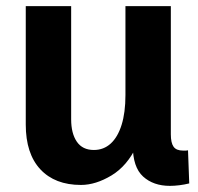

<svg xmlns="http://www.w3.org/2000/svg" viewBox="-20 -589 647 626"><path d="M413 -114H426Q395 -48 343.5 -17Q292 14 244 14Q159 14 111.5 -37Q64 -88 64 -183V-569H212V-200Q212 -154 230.5 -127Q249 -100 286 -100Q318 -100 341 -121Q364 -142 376.5 -182Q389 -222 389 -279V-569H537V-151Q537 -123 546 -110.5Q555 -98 577 -98Q581 -98 585 -98Q589 -98 593 -99L597 9Q581 13 564.5 15Q548 17 534 17Q480 17 446.5 -13.5Q413 -44 413 -114Z"/></svg>

Font: Yaldevi ExtraLight
Style: Regular
Weight: 200
Designer: Sol Matas, Rajitha Manaperi, Kosala Senevirathne
Foundry: Mooniak
Version: Version 1.100